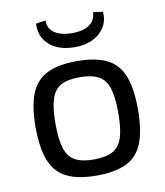

<svg xmlns="http://www.w3.org/2000/svg" viewBox="-81 -766 729 846"><g transform="rotate(-10 284.0 -343.0)"><path d="M284 -499Q368 -499 418.5 -474Q469 -449 491 -392.5Q513 -336 513 -243Q513 -150 491 -93.5Q469 -37 418.5 -12Q368 13 284 13Q201 13 150.5 -12Q100 -37 77.5 -93.5Q55 -150 55 -243Q55 -336 77.5 -392.5Q100 -449 150.5 -474Q201 -499 284 -499ZM284 -427Q231 -427 200.5 -410.5Q170 -394 157 -354Q144 -314 144 -243Q144 -172 157 -132Q170 -92 200.5 -75.5Q231 -59 284 -59Q337 -59 368 -75.5Q399 -92 412 -132Q425 -172 425 -243Q425 -314 412 -354Q399 -394 368 -410.5Q337 -427 284 -427ZM392 -699 436 -693Q439 -654 421 -624.5Q403 -595 369 -578Q335 -561 286 -561Q238 -561 203.5 -578Q169 -595 151.5 -624.5Q134 -654 136 -693L180 -699Q179 -664 207 -644Q235 -624 287 -624Q337 -624 364.5 -644Q392 -664 392 -699Z"/></g></svg>

Font: Exo 2
Style: Regular
Weight: 400
Designer: Natanael Gama
Foundry: Natanael Gama
Version: Version 2.010